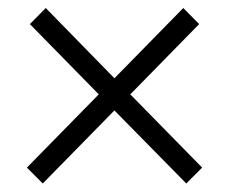

<svg xmlns="http://www.w3.org/2000/svg" viewBox="-20 -563 563 467"><path d="M45.4 -155.3 220.2 -333.5 52.7 -504.4 91.3 -543.5 258.3 -372.6 425.8 -543.5 464.4 -504.4 296.9 -333.5 471.7 -155.3 433.1 -116.7 258.3 -294.4 84 -116.7Z"/></svg>

Font: Franko
Style: Light
Weight: 300
Designer: Google
Version: Version 1.200310; 2013